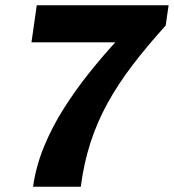

<svg xmlns="http://www.w3.org/2000/svg" viewBox="-20 -706 658 726"><path d="M105 0Q116 -78 146.8 -152.5Q177.5 -227 221.5 -296.2Q265.5 -365.5 315.8 -428.5Q366 -491.5 416 -546H99L119 -686H617.5L606.5 -609.5Q535 -530.5 480.2 -458.5Q425.5 -386.5 386.2 -315Q347 -243.5 322 -166.2Q297 -89 285.5 0Z"/></svg>

Font: Chivo Medium
Style: Italic
Weight: 500
Italic angle: -8.05°
Designer: Hector Gatti
Foundry: Omnibus-Type
Version: Version 2.002